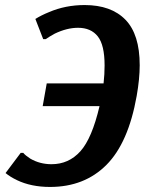

<svg xmlns="http://www.w3.org/2000/svg" viewBox="-20 -730 575 760"><path d="M47 -17Q20 -30 2 -45L62 -125H72Q80 -115 100 -102Q138 -80 184 -80Q252 -80 298 -131Q344 -182 374 -310H149L165 -400H390Q394 -436 394 -471Q394 -552 367 -586Q340 -620 289 -620Q245 -620 197 -597Q175 -585 161 -575H151L120 -655Q144 -670 174 -682Q239 -710 315 -710Q420 -710 476.5 -652Q533 -594 533 -472Q533 -418 521 -350Q488 -164 401 -77Q314 10 178 10Q103 10 47 -17Z"/></svg>

Font: Scada
Style: Bold Italic
Weight: 700
Italic angle: -10°
Version: Version 4.000